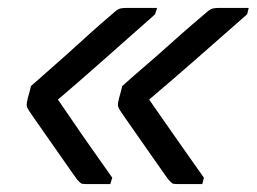

<svg xmlns="http://www.w3.org/2000/svg" viewBox="-20 -542 647 484"><path d="M263 -94 258 -78H197Q187 -78 184 -80Q181 -82 174 -90Q171 -94 159 -111Q147 -128 131 -151Q115 -174 98.5 -197.5Q82 -221 69.5 -239Q57 -257 53 -263Q48 -271 47.5 -275Q47 -279 48 -285Q50 -295 53 -305Q56 -315 58 -325Q86 -350 117.5 -377.5Q149 -405 178.5 -432Q208 -459 232 -480Q256 -501 269 -512Q277 -519 283 -520.5Q289 -522 298 -522H376L371 -506Q294 -438 236.5 -387Q179 -336 126 -291Q147 -261 165.5 -233.5Q184 -206 207 -173.5Q230 -141 263 -94ZM494 -94 490 -78H427Q417 -78 414 -80Q411 -82 404 -90Q401 -94 389 -111Q377 -128 361 -151Q345 -174 328.5 -197.5Q312 -221 299.5 -239Q287 -257 283 -263Q278 -271 277.5 -275Q277 -279 278 -285Q280 -295 283 -305Q286 -315 288 -325Q316 -350 348 -377.5Q380 -405 410 -432Q440 -459 464.5 -480Q489 -501 502 -512Q510 -519 516 -520.5Q522 -522 531 -522H607L603 -506Q526 -438 467.5 -387Q409 -336 356 -291Q377 -261 396 -233.5Q415 -206 438 -173.5Q461 -141 494 -94Z"/></svg>

Font: Recursive Mn Lnr St
Style: Italic
Weight: 400
Italic angle: -15°
Monospace: yes
Version: Version 1.079;hotconv 1.0.112;makeotfexe 2.5.65598; ttfautoh